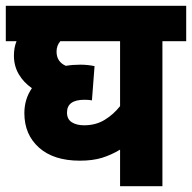

<svg xmlns="http://www.w3.org/2000/svg" viewBox="-20 -642 662 662"><path d="M622 -500H540V0H394V-126Q364 -108 332 -98Q300 -88 255 -88Q165 -88 114.5 -133Q64 -178 64 -252Q64 -300 90 -338Q61 -358 44.5 -386.5Q28 -415 28 -450Q28 -478 37 -500H0V-622H622ZM211 -254Q211 -231 227.5 -220.5Q244 -210 270 -210Q310 -210 340.5 -228.5Q371 -247 394 -276V-500H188Q175 -485 175 -464Q175 -429 207 -415Q230 -419 257 -419Q282 -419 306 -414L297 -296Q292 -297 285 -297.5Q278 -298 271 -298Q211 -298 211 -254Z"/></svg>

Font: Noto Sans Devanagari UI SemiCondensed ExtraBold
Style: Regular
Weight: 800
Width: 4
Designer: Jelle Bosma - Monotype Design Team
Foundry: Monotype Imaging Inc.
Version: Version 2.004; ttfautohint (v1.8.4.7-5d5b)